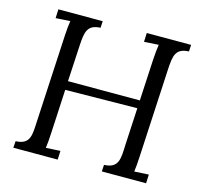

<svg xmlns="http://www.w3.org/2000/svg" viewBox="-102 -813 977 925"><g transform="rotate(15 386.5 -350.0)"><path d="M740.2 -700.2H519L517.1 -655.8L589.4 -660.2C586.4 -640.1 583.5 -615.2 582 -587.9L570.8 -377.9H212.4L222.2 -556.2C226.1 -627.4 231.9 -664.1 297.4 -667L299.3 -700.2H78.1L76.2 -655.8L148.4 -660.2C145 -640.1 142.6 -615.2 141.1 -587.9L118.2 -155.8C114.3 -85 118.2 -36.1 43.5 -33.2L41 0H262.2L264.2 -43.9L192.4 -40C195.3 -57.1 197.3 -83 199.2 -119.1L210.4 -334L568.8 -338.4L559.1 -155.8C556.2 -85 559.1 -36.1 484.4 -33.2L482.4 0H703.1L705.1 -43.9L633.3 -40C636.2 -57.1 638.2 -83 640.1 -119.1L663.1 -557.1C667 -628.4 672.9 -664.1 738.3 -667Z"/></g></svg>

Font: Lora Italic
Style: Regular
Weight: 400
Italic angle: -3°
Designer: Olga Karpushina, Alexei Vanyashin
Foundry: Cyreal
Version: Version 1.011;PS 001.011;hotconv 1.0.70;makeotf.lib2.5.58329